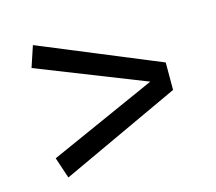

<svg xmlns="http://www.w3.org/2000/svg" viewBox="-71 -620 683 608"><g transform="rotate(-15 270.0 -316.0)"><path d="M83 -99 60 -168 412 -325 60 -464 83 -533 475 -371V-281Z"/></g></svg>

Font: Carrois Gothic
Style: Regular
Weight: 400
Designer: Ralph du Carrois
Foundry: Ralph du Carrois
Version: Version 1.001